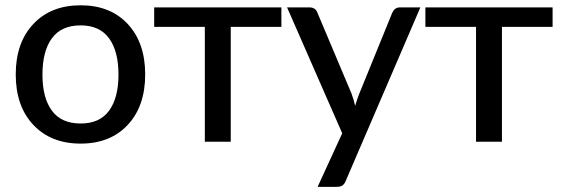

<svg xmlns="http://www.w3.org/2000/svg" viewBox="-20 -536 2122 726"><path d="M285 7Q172.5 7 106 -63.8Q39.5 -134.5 39.5 -254.5Q39.5 -374.5 106 -445.2Q172.5 -516 285 -516Q397 -516 463 -445.2Q529 -374.5 529 -254.5Q529 -134.5 463 -63.8Q397 7 285 7ZM285 -69Q357 -69 392.5 -117.5Q428 -166 428 -254Q428 -342 392.5 -391Q357 -440 285 -440Q211.5 -440 176 -391Q140.5 -342 140.5 -254Q140.5 -166 176.2 -117.5Q212 -69 285 -69Z M852.5 0H754.5V-434.5H563V-508H1044V-434.5H852.5Z M1253.5 170.5H1181L1274 -32L1065.5 -508H1150.5Q1172.5 -508 1180 -488.5L1309 -182.5Q1317.5 -159.5 1323 -136Q1330 -160 1339 -183L1463.5 -488.5Q1473 -508 1491.5 -508H1569.5L1287.5 147.5Q1283.5 158.5 1275.8 164.5Q1268 170.5 1253.5 170.5Z M1878 0H1780V-434.5H1588.5V-508H2069.5V-434.5H1878Z"/></svg>

Font: Verano Sans Medium
Style: Regular
Weight: 500
Designer: Lukasz Dziedzic with Adam Twardoch and Botio Nikoltchev
Foundry: tyPoland Lukasz Dziedzic
Version: Version 3.001;December 28, 2019;FontCreator 12.0.0.2547 64-b